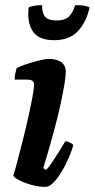

<svg xmlns="http://www.w3.org/2000/svg" viewBox="-20 -730 370 750"><path d="M158 0Q130 0 102 -8Q74 -16 54 -26.5Q34 -37 32 -44Q38 -62 47.5 -98.5Q57 -135 68.5 -180Q80 -225 90 -270Q100 -315 106.5 -349.5Q113 -384 113 -399Q113 -409 107 -414Q101 -419 84 -419H37Q37 -431 40 -444Q43 -457 45 -464Q58 -471 83.5 -479.5Q109 -488 133.5 -494Q158 -500 171 -500Q200 -500 218.5 -487.5Q237 -475 237 -449Q237 -419 217.5 -327Q198 -235 149 -73L160 -66Q170 -76 183.5 -96Q197 -116 211 -138.5Q225 -161 235 -178Q244 -178 254 -173Q264 -168 266 -163Q261 -142 249 -114.5Q237 -87 221.5 -60.5Q206 -34 189 -17Q172 0 158 0ZM191 -573Q131 -573 108 -608Q85 -643 92 -701Q97 -704 111.5 -707Q126 -710 144 -710Q145 -674 158.5 -662Q172 -650 201 -650Q230 -650 246 -662.5Q262 -675 274 -710Q299 -710 312 -707Q325 -704 330 -701Q317 -643 284 -608Q251 -573 191 -573Z"/></svg>

Font: Texturina 72pt 72pt ExtraBold
Style: Italic
Weight: 800
Italic angle: -11°
Designer: Guillermo Torres Carreño
Foundry: Omnibus-Type
Version: Version 1.002; ttfautohint (v1.8.3)